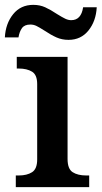

<svg xmlns="http://www.w3.org/2000/svg" viewBox="-45 -770 418 790"><path d="M20 -48H32Q66 -48 87 -61.5Q108 -75 108 -114V-424Q108 -462 87 -475Q66 -488 32 -488H24V-536H233V-116Q233 -75 254 -61.5Q275 -48 310 -48H322V0H20ZM138 -644Q116 -658 104.5 -663.5Q93 -669 80 -669Q56 -669 45.5 -654.5Q35 -640 31 -616H-25Q-22 -673 9 -711.5Q40 -750 92 -750Q119 -750 141 -740Q163 -730 190 -712Q211 -699 223.5 -693Q236 -687 248 -687Q289 -687 297 -740H353Q350 -683 319 -644.5Q288 -606 237 -606Q210 -606 187.5 -616Q165 -626 138 -644Z"/></svg>

Font: Noto Serif SemiBold
Style: Regular
Weight: 600
Designer: Monotype Design Team
Foundry: Monotype Imaging Inc.
Version: Version 1.001